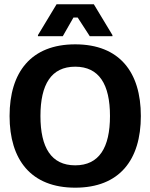

<svg xmlns="http://www.w3.org/2000/svg" viewBox="-20 -870 707 902"><path d="M275 -700 325 -787.5H345L401.7 -700H508.3V-705L420.8 -850H245.8L158.3 -705V-700ZM333.3 11.7C541.7 11.7 641.7 -119.2 641.7 -325C641.7 -530.8 541.7 -661.7 333.3 -661.7C125.8 -661.7 25 -530.8 25 -325C25 -119.2 125.8 11.7 333.3 11.7ZM333.3 -93.3C220.8 -93.3 170 -176.7 170 -325C170 -473.3 220.8 -556.7 333.3 -556.7C445.8 -556.7 496.7 -473.3 496.7 -325C496.7 -176.7 445.8 -93.3 333.3 -93.3Z"/></svg>

Font: Familjen Grotesk
Style: Bold
Weight: 700
Designer: Anders Wikstroem, Jonas Baeckman, Matilda Gysing, Kristian Moeller
Foundry: Familjen STHLM AB
Version: Version 2.000